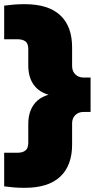

<svg xmlns="http://www.w3.org/2000/svg" viewBox="-33 -770 454 920"><path d="M85.5 130Q57 130 32.8 128Q8.5 126 -13 123V-38H49Q75.5 -38 89 -49Q102.5 -60 102.5 -85V-176Q102.5 -249.5 147.2 -288.8Q192 -328 297 -328V-304Q192 -304 147.2 -343.2Q102.5 -382.5 102.5 -456V-535Q102.5 -561 89 -571.5Q75.5 -582 49 -582H-13V-743Q8.5 -746 32.8 -748Q57 -750 85.5 -750Q198.5 -750 255.5 -697Q312.5 -644 312.5 -543V-453Q312.5 -429 327.8 -413.8Q343 -398.5 367 -398.5H401V-233.5H367Q343 -233.5 327.8 -218.5Q312.5 -203.5 312.5 -179V-77Q312.5 23 255.5 76.5Q198.5 130 85.5 130Z"/></svg>

Font: Encode Sans SC Black
Style: Regular
Weight: 900
Version: Version 3.002